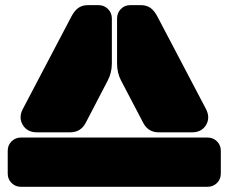

<svg xmlns="http://www.w3.org/2000/svg" viewBox="-20 -720 881 740"><path d="M395 -409.2 310.1 -246.1Q291 -210 250 -210H122.1Q85 -210 67.9 -238.3Q50.8 -266.6 67.9 -299.8L254.9 -655.8Q267.1 -679.2 282.2 -689.7Q297.4 -700.2 318.8 -700.2H359.9Q381.3 -700.2 396.2 -685.3Q411.1 -670.4 411.1 -648.9V-475.1Q411.1 -439.5 395 -409.2ZM532.2 -246.1 446.8 -409.2Q431.2 -438.5 431.2 -475.1V-648.9Q431.2 -670.4 445.8 -685.3Q460.4 -700.2 481.9 -700.2H522.9Q544.4 -700.2 559.6 -689.7Q574.7 -679.2 586.9 -655.8L773.9 -299.8Q791 -266.6 774.2 -238.3Q757.3 -210 720.2 -210H591.8Q551.3 -210 532.2 -246.1ZM831.1 -139.2V-50.8Q831.1 -29.3 816.2 -14.6Q801.3 0 779.8 0H61Q39.6 0 24.7 -14.6Q9.8 -29.3 9.8 -50.8V-139.2Q9.8 -160.6 24.7 -175.3Q39.6 -189.9 61 -189.9H779.8Q801.3 -189.9 816.2 -175.3Q831.1 -160.6 831.1 -139.2Z"/></svg>

Font: Nastup Soft
Style: Regular
Weight: 400
Designer: Maksym Kobuzan
Foundry: Zakznak
Version: Version 1.020;hotconv 1.0.109;makeotfexe 2.5.65596